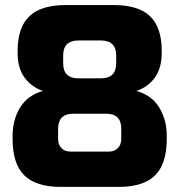

<svg xmlns="http://www.w3.org/2000/svg" viewBox="-20 -730 710 760"><path d="M29.8 -180.2V-189.9Q29.8 -231 40.3 -262.5Q50.8 -293.9 67.4 -315.9Q84 -337.9 105.5 -350.8Q127 -363.8 149.9 -370.1Q105 -385.3 77.4 -422.6Q49.8 -460 49.8 -520V-529.8Q49.8 -620.6 95.9 -665.3Q142.1 -710 240.2 -710H430.2Q528.3 -710 574.2 -665.5Q620.1 -621.1 620.1 -529.8V-520Q620.1 -460 592.5 -422.4Q564.9 -384.8 520 -370.1Q542 -364.3 564 -351.1Q585.9 -337.9 602.5 -315.9Q619.1 -293.9 629.6 -262.5Q640.1 -231 640.1 -189.9V-180.2Q640.1 -82 594 -36.1Q547.9 9.8 450.2 9.8H220.2Q122.1 9.8 75.9 -36.1Q29.8 -82 29.8 -180.2ZM210 -180.2Q210 -157.2 223.4 -143.6Q236.8 -129.9 259.8 -129.9H410.2Q433.1 -129.9 446.5 -143.6Q460 -157.2 460 -180.2V-220.2Q460 -280.3 399.9 -279.8H270Q210 -279.8 210 -220.2ZM230 -480Q230 -419.9 290 -419.9H379.9Q439.9 -419.9 439.9 -480V-509.8Q439.9 -569.8 379.9 -569.8H290Q230 -569.8 230 -509.8Z"/></svg>

Font: Russo One
Style: Regular
Weight: 400
Designer: Jovanny lemonad
Foundry: Jovanny Lemonad
Version: Version 1.000